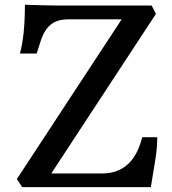

<svg xmlns="http://www.w3.org/2000/svg" viewBox="-20 -770 707 790"><path d="M480.5 -690.4H259.3Q200.2 -690.4 171.4 -650.4Q157.7 -631.8 148.9 -606Q140.1 -580.1 130.9 -549.8H62Q82.5 -623.5 82.5 -750.5L148.4 -748.5Q190.4 -747.1 257.3 -747.1H604L621.6 -712.9L190.9 -56.2H398.9Q494.1 -56.2 539.1 -136.7Q554.7 -165 565.4 -205.6L627 -205.1Q627 -159.7 618.7 -109.9L600.6 0H71.3L49.3 -33.2Z"/></svg>

Font: HeadlandOne
Style: Regular
Weight: 400
Designer: Gary Lonergan
Foundry: Sorkin Type Co.
Version: Version 1.002